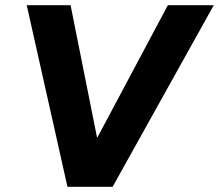

<svg xmlns="http://www.w3.org/2000/svg" viewBox="-20 -720 844 740"><path d="M254 0 627 -700H804L414 0ZM240 0 83 -700H252L392 0Z"/></svg>

Font: Figtree Light ExtraBold
Style: Italic
Weight: 800
Italic angle: -9.5°
Version: Version 2.001;gftools[0.9.30]